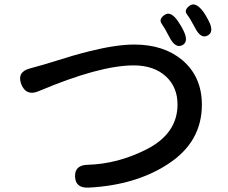

<svg xmlns="http://www.w3.org/2000/svg" viewBox="-20 -847 1040 875"><path d="M384 8Q324 11 322 -42Q320 -95 380 -96Q515 -100 643 -164Q789 -236 789 -371Q789 -449 737 -498Q682 -549 589 -549Q434 -549 155 -431Q99 -408 77 -463Q56 -519 116 -535L177 -552Q205 -560 233 -569Q317 -596 386 -613Q509 -644 592 -644Q726 -644 811 -573Q900 -497 900 -370Q900 -199 745 -99Q598 -3 384 8ZM811 -641Q779 -625 752 -678Q732 -717 717 -738.5Q702 -760 730 -779Q758 -799 792 -749Q808 -725 815 -710Q842 -657 811 -641ZM926 -685Q895 -668 868 -722Q847 -762 832 -781.5Q817 -801 844 -821Q871 -841 907 -793Q917 -779 930 -754Q958 -701 926 -685Z"/></svg>

Font: Resource Han Rounded JP Medium
Style: Regular
Weight: 500
Designer: Cyano Hao (round all glyphs); Ryoko NISHIZUKA 西塚涼子 (kana, bopomofo & ideographs); Paul D. Hunt (Latin, Greek & Cyrillic)
Foundry: Cyano Hao
Version: 0.990